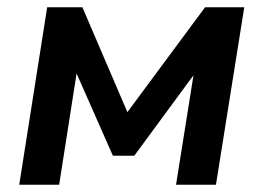

<svg xmlns="http://www.w3.org/2000/svg" viewBox="-20 -509 725 529"><path d="M33 0 110 -489H207L331 -200L545 -489H653L575 0H465L520 -345H545L350 -80H291L174 -345H197L143 0Z"/></svg>

Font: Nunito Sans 12pt ExtraLight
Style: Italic
Weight: 200
Italic angle: -9°
Designer: Vernon Adams
Foundry: Vernon Adams
Version: Version 3.101;gftools[0.9.27]